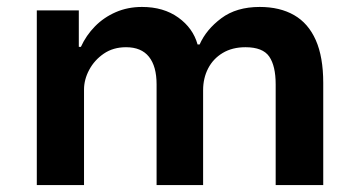

<svg xmlns="http://www.w3.org/2000/svg" viewBox="-20 -533 1036 553"><path d="M86 0V-503H207V-398H213Q228 -431 253.5 -457Q279 -483 313.5 -498Q348 -513 389 -513Q451 -513 493.5 -482.5Q536 -452 549 -405H555Q574 -448 617.5 -480.5Q661 -513 728 -513Q786 -513 827 -489.5Q868 -466 889.5 -417.5Q911 -369 911 -294V0H774V-290Q774 -343 755.5 -370Q737 -397 687 -397Q649 -397 621.5 -380.5Q594 -364 579.5 -336Q565 -308 565 -273V0H431V-290Q431 -342 409 -369.5Q387 -397 343 -397Q306 -397 279 -378.5Q252 -360 237 -332Q222 -304 222 -275V0Z"/></svg>

Font: Nunito Sans 6pt
Style: Bold
Weight: 700
Version: Version 3.101;gftools[0.9.27]